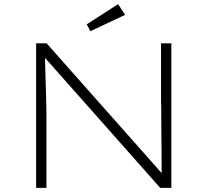

<svg xmlns="http://www.w3.org/2000/svg" viewBox="-20 -910 1005 930"><path d="M155 0V-700H206L775 -58L764 -32Q763 -44 763 -83.5Q763 -123 762.5 -175Q762 -227 761.5 -278Q761 -329 761 -367.5Q761 -406 760 -417V-700H810V0H756L189 -640L197 -668Q197 -655 198 -623.5Q199 -592 200 -551Q201 -510 202.5 -468Q204 -426 204.5 -392.5Q205 -359 205 -344V0ZM418 -759 400 -792 552 -890 586 -838Z"/></svg>

Font: Lexend Giga ExtraLight
Style: Regular
Weight: 250
Version: Version 1.007